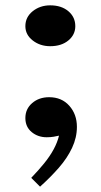

<svg xmlns="http://www.w3.org/2000/svg" viewBox="-20 -502 379 719"><path d="M130 197 97 164Q124 136 145.5 109.5Q167 83 181 57Q195 31 201 6Q193 8 181 10Q169 12 155 12Q122 12 98.5 -7.5Q75 -27 75 -60Q75 -94 100.5 -116Q126 -138 164 -138Q211 -138 239.5 -106Q268 -74 268 -27Q268 13 250 51.5Q232 90 200.5 126Q169 162 130 197ZM168 -329Q130 -329 102.5 -350.5Q75 -372 75 -404Q75 -438 102.5 -460Q130 -482 168 -482Q210 -482 236 -460Q262 -438 262 -404Q262 -372 236 -350.5Q210 -329 168 -329Z"/></svg>

Font: BioRhyme
Style: Bold
Weight: 700
Designer: Aoife Mooney
Foundry: Aoife Mooney Type
Version: Version 1.600;gftools[0.9.33]